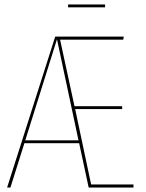

<svg xmlns="http://www.w3.org/2000/svg" viewBox="-20 -846 660 866"><path d="M582 -14V0H380L337 -200H90L27 0H12L229 -681H538L536 -667H251L316 -367H531V-354H319L391 -14ZM334 -213 237 -669 94 -213ZM287 -813V-826H454V-813Z"/></svg>

Font: Fira Sans Compressed Hair
Style: Regular
Weight: 100
Width: 1
Designer: bBox Type GmbH & Carrois Corporate GbR & Edenspiekermann AG
Foundry: bBox Type GmbH & Carrois Corporate GbR & Edenspiekermann AG
Version: Version 4.301